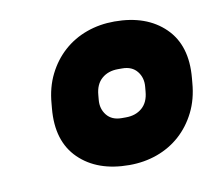

<svg xmlns="http://www.w3.org/2000/svg" viewBox="-49 -849 498 444"><g transform="rotate(-10 200.0 -627.5)"><path d="M234 -684Q211 -684 196 -671Q181 -658 179 -633L178 -622Q176 -601 188 -586Q200 -571 223 -571H233Q256 -571 271 -584Q286 -597 288 -622L289 -633Q291 -654 279 -669Q267 -684 244 -684ZM245 -794Q320 -794 363 -752Q406 -710 399 -634L398 -623Q395 -585 380 -555Q365 -525 341.5 -504Q318 -483 287.5 -472Q257 -461 222 -461Q147 -461 104 -503Q61 -545 68 -621L69 -632Q72 -670 87 -700Q102 -730 125.5 -751Q149 -772 179.5 -783Q210 -794 245 -794Z"/></g></svg>

Font: Tanohe Sans Black
Style: Italic
Weight: 900
Designer: Village Type and Design LLC & Cristiano Sobral
Foundry: Cooper Hewitt Smithsonian Design Museum
Version: Version 1.00;January 12, 2020;FontCreator 12.0.0.2547 64-bit